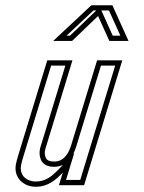

<svg xmlns="http://www.w3.org/2000/svg" viewBox="-20 -706 549 732"><path d="M219.4 -48 204.7 0H300.7L446.2 -476H350.2L251.8 -154C242.6 -124 225.6 -90 186.2 -90C168.9 -90 158.2 -95 154.3 -105C146.7 -124.4 152.9 -137.9 157.8 -154L256.2 -476H160.2L50.8 -118C45.7 -101.3 42.3 -88.7 40.7 -80C31 -29.1 69.2 6 115.9 6C163.3 6 192.6 -20.1 219.4 -48ZM353.9 -645 396.9 -550H469.9L408.4 -686H328.4L182.9 -550H254.9ZM259 -118.2C264.2 -128.3 268 -138.7 270.9 -148.2L365 -456H419.2L285.9 -20H231.7L263 -122.4ZM220 -77.5 204.9 -61.8C178.6 -34.4 154.9 -14 115.9 -14C111.5 -14 107.2 -14.4 103.1 -15.2C73.5 -20.6 54 -43.2 60.3 -76.3C61.7 -83.6 64.9 -95.9 69.9 -112.2L175 -456H229.2L138.7 -159.8C134.5 -146.1 125.1 -124.5 135.7 -97.7C144.1 -76.4 166.1 -70 186.2 -70C198.3 -70 210 -72.8 220 -77.5ZM366.4 -666H395.5L438.9 -570H409.8ZM346.9 -666 246.8 -570H233.6L336.3 -666Z"/></svg>

Font: Din Kursivschrift
Style: EngGhost
Weight: 400
Version: Version 1.089